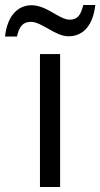

<svg xmlns="http://www.w3.org/2000/svg" viewBox="-75 -753 403 773"><path d="M-54.7 -606C-46.4 -684.6 -6.8 -731.9 52.2 -731.9C82 -731.9 110.4 -717.8 135.7 -703.1C161.1 -688.5 184.6 -673.8 205.6 -673.8C237.3 -673.8 250.5 -692.4 260.3 -732.9H308.6C300.3 -654.3 262.2 -606.9 201.2 -606.9C173.3 -606.9 146.5 -621.6 121.1 -636.2C95.2 -650.9 71.3 -665 49.3 -665C16.6 -665 2.4 -645.5 -6.8 -606ZM85.9 -535.2H167V0H85.9Z"/></svg>

Font: OpenSansEmoji
Style: Regular
Weight: 400
Foundry: MorbZ
Version: Version 1.000;PS 001.000;hotconv 1.0.70;makeotf.lib2.5.58329